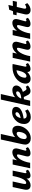

<svg xmlns="http://www.w3.org/2000/svg" viewBox="1924 -2675 765 4653"><g transform="rotate(-90 2306.5 -348.5)"><path d="M142 10Q116 10 93 2Q70 -6 55 -24Q40 -42 35 -73Q30 -104 41 -151L100 -424H235L181 -178Q173 -142 175 -119Q177 -96 203 -96Q221 -96 242.5 -111.5Q264 -127 286.5 -164.5Q309 -202 330 -265Q351 -328 368 -424H431Q407 -299 374.5 -215Q342 -131 304 -82Q266 -33 225 -11.5Q184 10 142 10ZM378 8Q352 8 334 -3Q316 -14 309 -38.5Q302 -63 311 -103L377 -424H499L438 -131Q434 -111 436.5 -101Q439 -91 453 -91Q461 -91 470 -94Q479 -97 493 -106L520 -55Q486 -22 449 -7Q412 8 378 8Z M919 8Q892 8 872 -2.5Q852 -13 844.5 -37.5Q837 -62 847 -103L886 -260Q892 -287 889.5 -303.5Q887 -320 869 -320Q848 -320 822 -299Q796 -278 770 -237Q744 -196 722 -136Q700 -76 688 0H620Q645 -117 681.5 -199.5Q718 -282 761.5 -333Q805 -384 851.5 -408Q898 -432 942 -432Q978 -432 1002.5 -416.5Q1027 -401 1034.5 -369Q1042 -337 1028 -286L985 -131Q980 -112 983.5 -101.5Q987 -91 1001 -91Q1008 -91 1017 -94Q1026 -97 1040 -106L1067 -55Q1032 -23 994.5 -7.5Q957 8 919 8ZM555 0 646 -424H772L683 0Z M1280 14Q1225 14 1188 -9Q1151 -32 1136.5 -73.5Q1122 -115 1135 -171L1252 -711H1386L1309 -364Q1332 -386 1358 -401.5Q1384 -417 1411 -425Q1438 -433 1464 -433Q1514 -433 1543.5 -408.5Q1573 -384 1581.5 -341Q1590 -298 1578 -243Q1561 -171 1518 -113Q1475 -55 1414 -20.5Q1353 14 1280 14ZM1267 -176Q1260 -145 1264.5 -124.5Q1269 -104 1282 -94Q1295 -84 1314 -84Q1341 -84 1362.5 -99.5Q1384 -115 1401.5 -144.5Q1419 -174 1428 -213Q1436 -243 1437.5 -268.5Q1439 -294 1430 -310.5Q1421 -327 1398 -327Q1382 -327 1362.5 -317.5Q1343 -308 1325 -291.5Q1307 -275 1292.5 -252Q1278 -229 1272 -200Z M1798 14Q1735 14 1693.5 -13.5Q1652 -41 1636.5 -89.5Q1621 -138 1633 -201Q1647 -267 1688 -320.5Q1729 -374 1788.5 -406Q1848 -438 1919 -438Q1971 -438 2000 -421.5Q2029 -405 2038 -377Q2047 -349 2040 -317Q2028 -266 1985 -233.5Q1942 -201 1879 -183Q1816 -165 1744 -156L1739 -223Q1782 -230 1819.5 -242Q1857 -254 1882.5 -272Q1908 -290 1913 -311Q1916 -321 1913.5 -331.5Q1911 -342 1902.5 -349Q1894 -356 1877 -356Q1849 -356 1826.5 -335Q1804 -314 1789 -281Q1774 -248 1765 -209Q1757 -172 1760 -143.5Q1763 -115 1781 -99.5Q1799 -84 1835 -84Q1859 -84 1889 -93.5Q1919 -103 1948 -123L1982 -60Q1953 -35 1921.5 -18Q1890 -1 1858.5 6.5Q1827 14 1798 14Z M2064 0 2220 -711H2354L2194 0ZM2426 8Q2388 8 2362 -14Q2336 -36 2315 -85L2267 -186L2390 -204L2439 -120Q2448 -105 2458.5 -97Q2469 -89 2482 -89Q2493 -89 2505.5 -94Q2518 -99 2530 -107L2562 -56Q2530 -26 2495 -9Q2460 8 2426 8ZM2212 -151V-215Q2274 -215 2318 -226Q2362 -237 2387.5 -255Q2413 -273 2417 -295Q2422 -314 2413 -327Q2404 -340 2383 -340Q2360 -340 2329.5 -322.5Q2299 -305 2272.5 -270.5Q2246 -236 2235 -183H2187Q2205 -274 2246.5 -329Q2288 -384 2342 -408Q2396 -432 2448 -432Q2509 -432 2538.5 -398Q2568 -364 2559 -316Q2549 -266 2506 -228.5Q2463 -191 2388.5 -171Q2314 -151 2212 -151Z M2726 10Q2654 10 2625.5 -37Q2597 -84 2610 -151Q2621 -207 2654 -257.5Q2687 -308 2740 -346.5Q2793 -385 2861.5 -407Q2930 -429 3011 -429Q3036 -429 3052 -427.5Q3068 -426 3082 -424L3020 -131Q3012 -89 3036 -89Q3044 -89 3054.5 -93.5Q3065 -98 3078 -106L3105 -54Q3068 -22 3033.5 -7Q2999 8 2962 8Q2937 8 2918 -2.5Q2899 -13 2892 -37.5Q2885 -62 2894 -103L2924 -246L2993 -277Q2978 -211 2950 -158Q2922 -105 2886 -67.5Q2850 -30 2809 -10Q2768 10 2726 10ZM2788 -90Q2809 -90 2829 -103Q2849 -116 2866 -140.5Q2883 -165 2897 -200Q2911 -235 2920 -278L2940 -377L2996 -327Q2986 -331 2976 -331.5Q2966 -332 2956 -332Q2910 -332 2874.5 -318.5Q2839 -305 2814 -281Q2789 -257 2773.5 -225Q2758 -193 2752 -154Q2745 -117 2756.5 -103.5Q2768 -90 2788 -90Z M3504 8Q3477 8 3457 -2.5Q3437 -13 3429.5 -37.5Q3422 -62 3432 -103L3471 -260Q3477 -287 3474.5 -303.5Q3472 -320 3454 -320Q3433 -320 3407 -299Q3381 -278 3355 -237Q3329 -196 3307 -136Q3285 -76 3273 0H3205Q3230 -117 3266.5 -199.5Q3303 -282 3346.5 -333Q3390 -384 3436.5 -408Q3483 -432 3527 -432Q3563 -432 3587.5 -416.5Q3612 -401 3619.5 -369Q3627 -337 3613 -286L3570 -131Q3565 -112 3568.5 -101.5Q3572 -91 3586 -91Q3593 -91 3602 -94Q3611 -97 3625 -106L3652 -55Q3617 -23 3579.5 -7.5Q3542 8 3504 8ZM3140 0 3231 -424H3357L3268 0Z M4054 8Q4027 8 4007 -2.5Q3987 -13 3979.5 -37.5Q3972 -62 3982 -103L4021 -260Q4027 -287 4024.5 -303.5Q4022 -320 4004 -320Q3983 -320 3957 -299Q3931 -278 3905 -237Q3879 -196 3857 -136Q3835 -76 3823 0H3755Q3780 -117 3816.5 -199.5Q3853 -282 3896.5 -333Q3940 -384 3986.5 -408Q4033 -432 4077 -432Q4113 -432 4137.5 -416.5Q4162 -401 4169.5 -369Q4177 -337 4163 -286L4120 -131Q4115 -112 4118.5 -101.5Q4122 -91 4136 -91Q4143 -91 4152 -94Q4161 -97 4175 -106L4202 -55Q4167 -23 4129.5 -7.5Q4092 8 4054 8ZM3690 0 3781 -424H3907L3818 0Z M4392 10Q4331 10 4301.5 -27.5Q4272 -65 4288 -136L4345 -376L4396 -507L4512 -527L4426 -158Q4419 -124 4426.5 -109.5Q4434 -95 4453 -95Q4466 -95 4485.5 -103Q4505 -111 4526 -125L4558 -70Q4519 -31 4476 -10.5Q4433 10 4392 10ZM4263 -329 4282 -413 4613 -422 4591 -322Z"/></g></svg>

Font: Ysabeau Office ExtraBold
Style: Italic
Weight: 800
Italic angle: -12°
Designer: Christian Thalmann (Catharsis Fonts)
Version: Version 2.001;gftools[0.9.30]; featfreeze: tnum,lnum,ss02